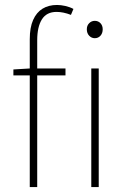

<svg xmlns="http://www.w3.org/2000/svg" viewBox="-20 -754 514 774"><path d="M100 0V-596Q100 -643 113.5 -673.5Q127 -704 151.5 -719Q176 -734 210 -734Q225 -734 243 -730Q261 -726 276 -718L266 -694Q235 -706 208 -706Q168 -706 149 -676Q130 -646 130 -592V0ZM34 -450V-474L100 -478H244V-450ZM348 0V-478H378V0ZM362 -600Q349 -600 339.5 -610Q330 -620 330 -636Q330 -651 339.5 -660.5Q349 -670 362 -670Q376 -670 385 -660.5Q394 -651 394 -636Q394 -620 385 -610Q376 -600 362 -600Z"/></svg>

Font: Source Sans 3 Variable
Style: Regular
Weight: 200
Designer: Paul D. Hunt
Foundry: Adobe Systems Incorporated
Version: Version 3.026